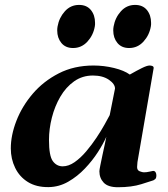

<svg xmlns="http://www.w3.org/2000/svg" viewBox="-20 -766 700 798"><path d="M181.6 11.7Q130.9 12.2 95.9 -9.5Q61 -31.2 43 -68.4Q24.9 -105.5 24.9 -149.4Q24.9 -203.6 48.1 -263.7Q71.3 -323.7 115.7 -376Q160.2 -428.2 223.9 -460.9Q287.6 -493.7 368.7 -493.7Q412.1 -493.7 454.1 -483.4Q496.1 -473.1 519.5 -456.1Q549.3 -473.1 570.3 -483.4Q591.3 -493.7 601.6 -493.7Q608.4 -493.7 613.5 -491.5Q618.7 -489.3 618.7 -483.4L551.3 -92.3Q549.8 -80.1 549.8 -71.8Q549.8 -58.1 560.8 -54Q571.8 -49.8 578.1 -49.8Q589.4 -49.8 601.8 -52.7Q614.3 -55.7 616.2 -55.7Q623.5 -55.7 626.7 -50Q629.9 -44.4 629.9 -37.6Q629.9 -25.4 625 -21.5Q620.1 -17.6 617.7 -16.6Q607.9 -13.2 567.4 -0.5Q526.9 12.2 470.2 12.2Q429.2 12.2 411.1 -6.8Q393.1 -25.9 393.1 -54.2Q393.1 -59.6 397 -78.9Q400.9 -98.1 406 -122.3Q411.1 -146.5 415.8 -167.5Q420.4 -188.5 421.9 -197.3Q409.7 -169.4 387 -134Q364.3 -98.6 333 -65.7Q301.8 -32.7 263.4 -10.7Q225.1 11.2 181.6 11.7ZM240.7 -74.7Q265.1 -74.7 290 -92Q314.9 -109.4 338.1 -136.7Q361.3 -164.1 381.1 -193.8Q400.9 -223.6 415 -249Q429.2 -274.4 436 -287.6L458 -397.9Q458 -417 432.4 -434.6Q406.7 -452.1 366.2 -452.1Q322.3 -452.1 288.1 -428Q253.9 -403.8 230.7 -364Q207.5 -324.2 195.6 -277.1Q183.6 -230 183.6 -184.1Q183.6 -118.2 199.5 -96.4Q215.3 -74.7 240.7 -74.7ZM516.6 -566.4Q485.4 -566.4 468 -587.4Q450.7 -608.4 450.7 -639.6Q450.7 -647.9 452.1 -655.8Q458.5 -692.4 482.4 -719Q506.3 -745.6 541.5 -745.6Q573.2 -745.6 590.6 -724.4Q607.9 -703.1 607.9 -671.4Q607.9 -668 607.9 -663.8Q607.9 -659.7 606.9 -655.8Q600.6 -619.6 576.2 -593Q551.8 -566.4 516.6 -566.4ZM283.7 -566.4Q252.4 -566.4 235.1 -587.4Q217.8 -608.4 217.8 -639.6Q217.8 -647.9 219.2 -655.8Q225.6 -692.4 249.5 -719Q273.4 -745.6 308.6 -745.6Q340.3 -745.6 357.7 -724.4Q375 -703.1 375 -671.4Q375 -668 375 -663.8Q375 -659.7 374 -655.8Q367.7 -619.6 343.3 -593Q318.8 -566.4 283.7 -566.4Z"/></svg>

Font: Gelasio
Style: Bold Italic
Weight: 700
Italic angle: -8.5°
Designer: Eben Sorkin
Foundry: Eben Sorkin
Version: Version 1.008